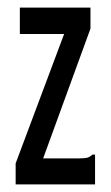

<svg xmlns="http://www.w3.org/2000/svg" viewBox="-20 -483 290 503"><path d="M21 -55 148 -394H32V-463H217V-408L93 -68H185Q202 -68 209 -70Q216 -72 222 -78H229V0H21Z"/></svg>

Font: Inconsolata UltraCondensed SemiBold
Style: Regular
Weight: 600
Width: 1
Monospace: yes
Designer: Raph Levien, Cyreal, Brenton Simpson
Foundry: Raph Levien, Cyreal, Google
Version: Version 3.001; ttfautohint (v1.8.2.53-6de2)